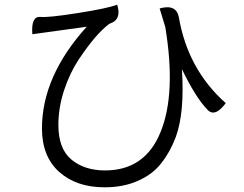

<svg xmlns="http://www.w3.org/2000/svg" viewBox="-20 -751 1040 819"><path d="M350 -637 118 -605Q112 -681 151 -679Q183 -675 310 -695Q438 -715 480 -731Q500 -667 448 -650H447Q388 -606 315 -496Q278 -440 253 -365Q229 -291 229 -218Q229 -116 285 -70Q341 -24 428 -24Q599 -24 665 -188Q732 -352 685 -636L661 -715Q732 -735 743 -677Q781 -455 943 -311Q896 -248 864 -284Q814 -336 756 -456Q768 -271 730 -167Q706 -103 668 -55Q631 -7 569 20Q507 48 426 48Q306 48 232 -18Q159 -84 159 -203Q159 -426 350 -637Z"/></svg>

Font: Swei Half Moon CJK TC
Style: DemiLight
Weight: 350
Version: Version 2.125